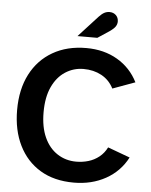

<svg xmlns="http://www.w3.org/2000/svg" viewBox="-59 -922 772 983"><g transform="rotate(5 327.0 -431.0)"><path d="M357 12Q256 12 184.5 -31Q113 -74 74.5 -152Q36 -230 36 -334Q36 -440 76 -517.5Q116 -595 189.5 -637.5Q263 -680 362 -680Q453 -680 522 -639.5Q591 -599 627 -527L512 -485Q490 -528 449.5 -550Q409 -572 357 -572Q306 -572 263.5 -544.5Q221 -517 196.5 -464Q172 -411 172 -334Q172 -258 196 -205Q220 -152 263 -124Q306 -96 360 -96Q393 -96 423 -105Q453 -114 477.5 -133.5Q502 -153 517 -183L631 -141Q593 -68 521 -28Q449 12 357 12ZM311 -737 410 -845Q425 -861 437.5 -867.5Q450 -874 464 -874Q484 -874 497 -861.5Q510 -849 510 -829Q510 -816 502.5 -804Q495 -792 472 -776L413 -737Z"/></g></svg>

Font: Atkinson Hyperlegible Next SemiBold
Style: Regular
Weight: 600
Designer: Elliott Scott, Megan Eiswerth, Linus Boman, Theodore Petrosky, Letters from Sweden
Foundry: Applied Design Works, Letters from Sweden
Version: Version 2.001